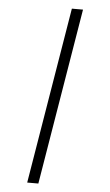

<svg xmlns="http://www.w3.org/2000/svg" viewBox="-63 -864 601 1047"><g transform="rotate(5 237.5 -340.0)"><path d="M127 143 287 -823H348L188 143Z"/></g></svg>

Font: Iosevka QP Light
Style: Italic
Weight: 300
Italic angle: -9°
Designer: Belleve Invis
Foundry: Belleve Invis
Version: Version 20.0.0; ttfautohint (v1.8.4)